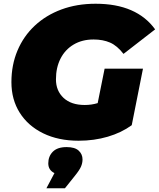

<svg xmlns="http://www.w3.org/2000/svg" viewBox="-20 -736 849 1026"><path d="M400 16Q292 16 211 -23.5Q130 -63 85.5 -133.5Q41 -204 41 -297Q41 -389 73.5 -466Q106 -543 166 -599Q226 -655 308.5 -685.5Q391 -716 491 -716Q601 -716 680.5 -681.5Q760 -647 809 -579L640 -448Q606 -492 568 -508.5Q530 -525 480 -525Q419 -525 373.5 -498Q328 -471 303.5 -423Q279 -375 279 -312Q279 -251 319.5 -213Q360 -175 433 -175Q469 -175 502 -185L539 -369H744L684 -67Q629 -27 556 -5.5Q483 16 400 16ZM228 270 271 189Q238 173 238 137Q238 99 262.5 74.5Q287 50 336 50Q380 50 400.5 69Q421 88 421 116Q421 135 413 154Q405 173 379 205L327 270Z"/></svg>

Font: Montserrat Black
Style: Italic
Weight: 900
Italic angle: -11.3°
Designer: Julieta Ulanovsky
Foundry: Julieta Ulanovsky
Version: Version 9.000; ttfautohint (v1.8.4.7-5d5b)